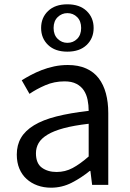

<svg xmlns="http://www.w3.org/2000/svg" viewBox="-20 -859 604 892"><path d="M217 13Q183 13 154 2.5Q125 -8 103.5 -27.5Q82 -47 70 -75.5Q58 -104 58 -141Q58 -185 77.5 -218.5Q97 -252 138 -277Q179 -302 242 -318Q305 -334 392 -344Q392 -370 387 -395Q382 -420 369.5 -439Q357 -458 335 -469.5Q313 -481 280 -481Q232 -481 190.5 -463Q149 -445 117 -423L81 -486Q100 -498 123.5 -510.5Q147 -523 174 -533.5Q201 -544 231.5 -550.5Q262 -557 295 -557Q344 -557 380 -541Q416 -525 438.5 -495.5Q461 -466 472 -425Q483 -384 483 -334V0H408L400 -65H397Q358 -33 313 -10Q268 13 217 13ZM243 -60Q283 -60 317.5 -78.5Q352 -97 392 -132V-284Q323 -276 276.5 -263.5Q230 -251 201 -233.5Q172 -216 159.5 -194.5Q147 -173 147 -147Q147 -100 174.5 -80Q202 -60 243 -60ZM293 -619Q236 -619 203.5 -650Q171 -681 171 -729Q171 -777 203.5 -808Q236 -839 293 -839Q350 -839 382.5 -808Q415 -777 415 -729Q415 -681 382.5 -650Q350 -619 293 -619ZM293 -660Q320 -660 338.5 -678.5Q357 -697 357 -729Q357 -761 338.5 -779.5Q320 -798 293 -798Q267 -798 248 -779.5Q229 -761 229 -729Q229 -697 248 -678.5Q267 -660 293 -660Z"/></svg>

Font: SpoqaHanSans-Regular
Style: Regular
Weight: 400
Designer: [Spoqa Han Sans] Dong-huui Kim \uAE40 \uB3D9 \uD718  Younghwa Kang \uAC15 \uC601 \uD654  [Noto Sans] Ryoko NISHIZUKA \u8
Foundry: Spoqa (http://www.spoqa-han-sans.com)
Version: Version 2.000